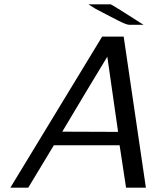

<svg xmlns="http://www.w3.org/2000/svg" viewBox="-20 -872 727 891"><path d="M390 -852H494Q515 -841 646 -757H579Q574 -757 561.5 -761.5Q549 -766 530.5 -775.5Q512 -785 496.5 -793Q481 -801 457 -813.5Q433 -826 422 -832ZM28 -1 454 -702H554L657 -1H565L535 -198H230L111 -1ZM269 -261 528 -260Q478 -606 478 -609Q394 -471 269 -261Z"/></svg>

Font: Coval
Style: Light Italic
Weight: 300
Foundry: Context Ltd
Version: Version 001.000